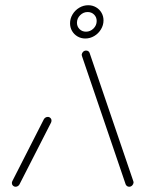

<svg xmlns="http://www.w3.org/2000/svg" viewBox="-20 -711 551 731"><path d="M39.3 0Q33.3 0 29.3 -4.1Q25.2 -8.1 25.2 -14.1Q25.2 -17.8 27 -21.5L147 -257Q149.3 -261.1 153.3 -263.5Q157.4 -265.9 161.9 -265.9Q168.1 -265.9 172.4 -261.3Q176.7 -256.7 175.9 -250.4Q175.9 -248.1 174.4 -244.4L54.1 -8.9Q51.9 -4.8 47.8 -2.4Q43.7 0 39.3 0ZM488.5 -15.6Q487.8 -9.3 483 -4.6Q478.1 0 471.9 0Q467.4 0 463.9 -2.4Q460.4 -4.8 458.5 -8.9L293 -494.8Q291.1 -500 291.1 -503.3Q291.9 -509.6 296.7 -514.1Q301.5 -518.5 307.8 -518.5Q312.6 -518.5 316.1 -516.1Q319.6 -513.7 321.1 -509.6L486.7 -23.7Q488.5 -19.6 488.5 -15.6ZM348.1 -631.1Q348.1 -645.6 338.3 -655.4Q328.5 -665.2 313.7 -665.2Q297.4 -665.2 285.2 -653.1Q273 -641.1 273 -624.4Q273 -610 282.8 -600.2Q292.6 -590.4 307.4 -590.4Q323.7 -590.4 335.9 -602.4Q348.1 -614.4 348.1 -631.1ZM246.7 -622.2Q246.7 -640.4 256.3 -656.3Q265.9 -672.2 281.9 -681.7Q297.8 -691.1 315.9 -691.1Q332.2 -691.1 345.6 -683.3Q358.9 -675.6 366.5 -662.4Q374.1 -649.3 374.1 -633.3Q374.1 -615.2 364.4 -599.3Q354.8 -583.3 338.9 -573.9Q323 -564.4 304.8 -564.4Q288.5 -564.4 275.2 -572.2Q261.9 -580 254.3 -593.1Q246.7 -606.3 246.7 -622.2Z"/></svg>

Font: 26F Galaxy Sans Ultra Light
Style: Italic
Weight: 200
Italic angle: -5°
Designer: C₂₉H₂₅N₃O₅
Version: Version 1.200